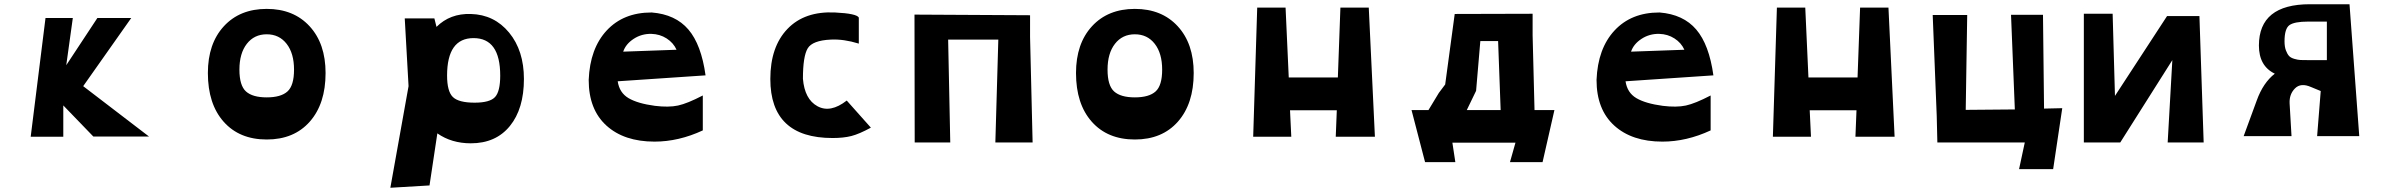

<svg xmlns="http://www.w3.org/2000/svg" viewBox="-20 -646 11302 907"><path d="M125 0 195 -561H324L293 -338L440 -561H600L373 -239L684 -1H421L279 -148V0Z M962 -301Q962 -440 1037.5 -522Q1113 -604 1240 -604Q1367 -604 1442.5 -522Q1518 -440 1518 -301Q1518 -156 1443.5 -71.5Q1369 13 1240 13Q1111 13 1036.5 -71Q962 -155 962 -301ZM1369 -317Q1369 -394 1334 -439Q1299 -484 1240 -484Q1181 -484 1146 -439Q1111 -394 1111 -317Q1111 -242 1142 -214Q1173 -186 1240 -186Q1307 -186 1338 -214Q1369 -242 1369 -317Z M2046 -16 2009 230 1824 241 1910 -239 1892 -559H2032L2042 -519Q2106 -583 2204 -580Q2315 -577 2385 -492Q2455 -407 2455 -273Q2455 -132 2388.5 -50.5Q2322 31 2204 31Q2113 31 2046 -16ZM2343 -289Q2343 -466 2217 -466Q2092 -466 2092 -289Q2092 -214 2119.5 -187.5Q2147 -161 2222 -161Q2294 -161 2318.5 -187.5Q2343 -214 2343 -289Z M3313 -290 2898 -262Q2906 -208 2949 -182.5Q2992 -157 3074 -146Q3139 -138 3183 -147.5Q3227 -157 3300 -195V-30Q3186 23 3072 23Q2928 23 2844.5 -53Q2761 -129 2761 -268V-269Q2767 -417 2846 -502Q2925 -587 3057 -587H3059Q3171 -578 3232 -506.5Q3293 -435 3313 -290ZM2924 -402 3176 -411Q3161 -444 3129 -464.5Q3097 -485 3057 -486Q3011 -487 2973.5 -462.5Q2936 -438 2924 -402Z M3913 6Q3619 6 3619 -273Q3619 -425 3700 -509.5Q3781 -594 3925 -587Q4027 -582 4037 -563V-440Q3966 -462 3905 -459Q3818 -455 3795.5 -417.5Q3773 -380 3773 -274Q3781 -177 3842 -144Q3903 -111 3980 -171L4094 -43Q4039 -13 4002 -3.5Q3965 6 3913 6Z M4858 27H4682L4696 -459H4459L4469 27H4301L4300 -577L4846 -574V-471Z M5063 -301Q5063 -440 5138.5 -522Q5214 -604 5341 -604Q5468 -604 5543.5 -522Q5619 -440 5619 -301Q5619 -156 5544.5 -71.5Q5470 13 5341 13Q5212 13 5137.5 -71Q5063 -155 5063 -301ZM5470 -317Q5470 -394 5435 -439Q5400 -484 5341 -484Q5282 -484 5247 -439Q5212 -394 5212 -317Q5212 -242 5243 -214Q5274 -186 5341 -186Q5408 -186 5439 -214Q5470 -242 5470 -317Z M6475 0H6290L6295 -125H6074L6080 0H5900L5919 -610H6053L6068 -280H6300L6312 -610H6446Z M7220 -479 7229 -126H7323L7267 120H7113L7139 28H6841L6855 120H6712L6648 -126H6728L6777 -207L6807 -247L6852 -580L7220 -581ZM6909 -126H7069L7057 -452H6973L6953 -217Z M8074 -290 7659 -262Q7667 -208 7710 -182.5Q7753 -157 7835 -146Q7900 -138 7944 -147.5Q7988 -157 8061 -195V-30Q7947 23 7833 23Q7689 23 7605.5 -53Q7522 -129 7522 -268V-269Q7528 -417 7607 -502Q7686 -587 7818 -587H7820Q7932 -578 7993 -506.5Q8054 -435 8074 -290ZM7685 -402 7937 -411Q7922 -444 7890 -464.5Q7858 -485 7818 -486Q7772 -487 7734.5 -462.5Q7697 -438 7685 -402Z M8930 0H8745L8750 -125H8529L8535 0H8355L8374 -610H8508L8523 -280H8755L8767 -610H8901Z M9129 -99 9110 -575H9273L9266 -127L9498 -129L9480 -576H9631L9636 -133L9722 -135L9679 153H9518L9545 27H9132Z M10242 -362 9996 27H9824V-581H9960L9971 -193L10217 -570H10370L10390 27H10220Z M10726 -298Q10651 -334 10651 -431Q10651 -626 10892 -626H11079L11125 -3H10926L10943 -216L10897 -235Q10849 -256 10821.5 -228.5Q10794 -201 10796 -158L10805 -3H10579L10641 -172Q10671 -255 10726 -298ZM10883 -544Q10819 -544 10795.5 -527.5Q10772 -511 10772 -451Q10772 -425 10778.5 -408Q10785 -391 10793 -382Q10801 -373 10818 -368Q10835 -363 10847.5 -362.5Q10860 -362 10883 -362H10972V-544Z"/></svg>

Font: OpenDyslexic
Style: Bold
Weight: 800
Designer: Abbie Gonzalez
Version: Version 0.920;hotconv 1.0.109;makeotfexe 2.5.65596